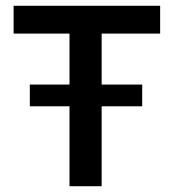

<svg xmlns="http://www.w3.org/2000/svg" viewBox="-20 -643 603 663"><path d="M220 0H331V-276H471V-351H331V-527H533V-623H27V-527H220V-351H83V-276H220Z"/></svg>

Font: Inconsolata SemiExpanded
Style: Bold
Weight: 700
Width: 6
Monospace: yes
Designer: Raph Levien, Cyreal, Brenton Simpson
Foundry: Raph Levien, Cyreal, Google
Version: Version 3.100